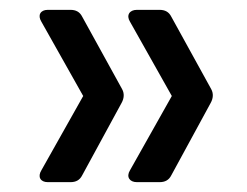

<svg xmlns="http://www.w3.org/2000/svg" viewBox="-20 -490 501 390"><path d="M258 -120H304C315 -120 323 -124 328 -134L408 -281C413 -290 414 -300 409 -309L328 -456C323 -466 315 -470 304 -470H258C243 -470 236 -459 244 -446L329 -295L244 -144C236 -131 243 -120 258 -120ZM77 -120H123C134 -120 142 -124 147 -134L227 -281C232 -290 233 -300 228 -309L147 -456C142 -466 134 -470 123 -470H77C62 -470 56 -459 64 -446L149 -295L64 -144C56 -131 62 -120 77 -120Z"/></svg>

Font: Arvore Sans
Style: Regular
Weight: 400
Designer: Jonny Pinhorn (Latin) Dan Schunck (customization for Arvore)
Version: Version 1.000;Glyphs 3.3 (3305)